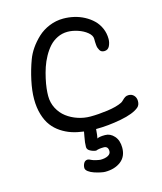

<svg xmlns="http://www.w3.org/2000/svg" viewBox="-136 -780 972 1150"><g transform="rotate(-15 350.0 -205.0)"><path d="M72.8 -259.8Q72.8 -310.5 86.4 -374Q100.1 -437.5 121.1 -493.7Q133.3 -526.9 155 -558.3Q176.8 -589.8 207 -618.2Q237.3 -646.5 278.8 -663.6Q320.3 -680.7 365.7 -680.7Q399.4 -680.7 432.4 -673.1Q465.3 -665.5 495.1 -649.7Q524.9 -633.8 547.6 -611.8Q570.3 -589.8 583.7 -559.1Q597.2 -528.3 597.2 -492.7Q597.2 -470.2 587.2 -449.5Q577.1 -428.7 554.2 -428.7Q544.4 -428.7 537.4 -432.4Q530.3 -436 526.1 -443.6Q522 -451.2 519.3 -458.3Q516.6 -465.3 515.6 -477.3Q514.6 -489.3 514.4 -496.1Q514.2 -502.9 514.2 -515.6Q514.2 -536.6 490.5 -556.2Q466.8 -575.7 433.3 -586.7Q399.9 -597.7 370.1 -597.7Q336.4 -597.7 306.9 -583.3Q277.3 -568.8 256.3 -545.4Q235.4 -522 218.3 -491Q201.2 -460 190.4 -427.7Q179.7 -395.5 172.4 -362.3Q165 -329.1 162.1 -302.7Q159.2 -276.4 159.2 -255.9Q159.2 -213.9 177.7 -178.5Q196.3 -143.1 226.6 -120.1Q256.8 -97.2 294.9 -84.5Q333 -71.8 372.6 -71.8Q421.9 -71.8 479.2 -79.6Q536.6 -87.4 570.3 -104Q577.6 -107.9 586.2 -116.7Q594.7 -125.5 603.5 -131.1Q612.3 -136.7 625 -136.7Q645.5 -136.7 658.2 -122.8Q670.9 -108.9 670.9 -87.9Q670.9 -63 655.8 -50.3Q621.6 -21.5 541.3 -6.1Q460.9 9.3 385.3 9.3Q382.3 49.8 378.4 66.4Q389.2 58.1 427.7 58.1Q460 58.1 483.9 85Q507.8 111.8 507.8 157.7Q507.8 212.4 469.7 241.7Q431.6 271 372.1 271Q361.8 271 343.5 267.1Q325.2 263.2 305.4 256.6Q285.6 250 271.2 239.3Q256.8 228.5 256.8 216.3Q256.8 200.2 264.9 186.5Q272.9 172.9 289.1 172.9Q295.9 172.9 310.5 180.7Q318.8 185.1 338.1 189.5Q357.4 193.8 364.3 193.8Q392.6 193.8 410.4 184.3Q428.2 174.8 428.2 157.7Q428.2 127 400.4 127Q370.1 127 352.5 134.3Q334.5 132.8 316.7 123.3Q298.8 113.8 298.8 97.7Q298.8 83 300.5 69.1Q302.2 55.2 306.2 33.9Q310.1 12.7 311.5 4.9Q271.5 0 237.8 -11Q204.1 -22 173.1 -42.5Q142.1 -63 120.4 -91.8Q98.6 -120.6 85.7 -163.6Q72.8 -206.5 72.8 -259.8Z"/></g></svg>

Font: Short Stack
Style: Regular
Weight: 400
Designer: James Grieshaber
Foundry: James Grieshaber
Version: Version 1.002